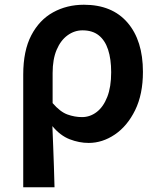

<svg xmlns="http://www.w3.org/2000/svg" viewBox="-20 -589 672 810"><path d="M78 201V-274Q78 -375 112 -440Q146 -505 204 -537Q262 -569 334 -569Q453 -569 518 -493.5Q583 -418 583 -286Q583 -191 550 -124Q517 -57 464.5 -21.5Q412 14 354 14Q314 14 274 -1.5Q234 -17 201 -57Q203 -11 204.5 31Q206 73 207.5 114.5Q209 156 210 201ZM326 -95Q360 -95 388 -116.5Q416 -138 432.5 -180Q449 -222 449 -284Q449 -340 436 -379.5Q423 -419 396.5 -440Q370 -461 328 -461Q294 -461 265 -440Q236 -419 219 -379Q202 -339 202 -281V-154Q234 -117 264.5 -106Q295 -95 326 -95Z"/></svg>

Font: Noto Sans JP SemiBold
Style: Regular
Weight: 600
Designer: Ryoko NISHIZUKA  (kana, bopomofo & ideographs); Paul D. Hunt (Latin, Greek & Cyrillic); Sandoll Communications , Soo-you
Foundry: Adobe
Version: Version 2.004-H2;hotconv 1.0.118;makeotfexe 2.5.65603